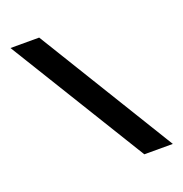

<svg xmlns="http://www.w3.org/2000/svg" viewBox="-128 -823 893 936"><g transform="rotate(-20 318.5 -355.0)"><path d="M175.8 -710 610.8 0H462.9L26.9 -710Z"/></g></svg>

Font: Rawline
Style: Bold
Weight: 700
Designer: Matt McInerney, Pablo Impallari, Rodrigo Fuenzalida
Foundry: Matt McInerney, Pablo Impallari, Rodrigo Fuenzalida
Version: Version 4.020;PS 004.020;hotconv 1.0.88;makeotf.lib2.5.64775